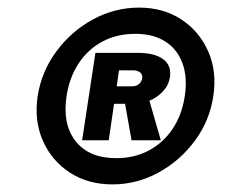

<svg xmlns="http://www.w3.org/2000/svg" viewBox="-20 -753 602 505"><path d="M276 -268Q211.5 -268 163.8 -299Q116 -330 92.8 -382.8Q69.5 -435.5 79 -500Q89 -564.5 128 -617.5Q167 -670.5 224.2 -701.8Q281.5 -733 346 -733Q409.5 -733 457 -701.8Q504.5 -670.5 527.8 -617.5Q551 -564.5 541 -500Q531.5 -435.5 492.5 -382.8Q453.5 -330 396.5 -299Q339.5 -268 276 -268ZM286 -337Q333.5 -337 371.5 -357.2Q409.5 -377.5 434 -414Q458.5 -450.5 466 -500Q473.5 -549.5 460 -586.5Q446.5 -623.5 414.8 -643.8Q383 -664 336 -664Q287.5 -664 249.5 -643.8Q211.5 -623.5 187 -586.5Q162.5 -549.5 155 -500Q144 -426 179 -381.5Q214 -337 286 -337ZM196 -384 231 -614H342Q386.5 -614 409 -597.5Q431.5 -581 427 -550Q423.5 -528.5 408.5 -512.5Q393.5 -496.5 373 -488L403 -384H326L309 -480H280L266 -384ZM287 -526H328Q338.5 -526 345.5 -532Q352.5 -538 354 -547Q355.5 -557.5 348.2 -562.8Q341 -568 331 -568H293Z"/></svg>

Font: Public Sans Thin Black
Style: Italic
Weight: 900
Italic angle: -8°
Version: Version 2.001